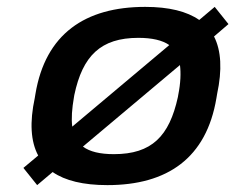

<svg xmlns="http://www.w3.org/2000/svg" viewBox="-20 -529 684 558"><path d="M83 -256 81 -244C66 -174 69 -118 91 -77L48 -41L88 9L133 -29C169 -4 222 9 292 9C467 9 580 -70 609 -244L611 -256C626 -326 623 -382 602 -423L644 -459L604 -509L559 -471C523 -496 471 -509 402 -509C227 -509 112 -430 83 -256ZM190 -161C187 -184 189 -213 195 -247L196 -253C220 -367 273 -419 382 -419C422 -419 452 -412 472 -398ZM221 -103 503 -340C506 -317 505 -288 498 -253L497 -247C472 -133 421 -81 311 -81C271 -81 241 -88 221 -103Z"/></svg>

Font: LT Wave Medium
Style: Italic
Weight: 500
Designer: Daniel Lyons
Version: Version 2.5 (Glyphs App)